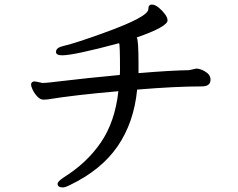

<svg xmlns="http://www.w3.org/2000/svg" viewBox="-20 -759 1040 840"><path d="M255 61Q232 61 232 45Q232 35 259 17Q360 -46 421.5 -136Q483 -226 498 -360Q303 -343 188 -324Q181 -323 170 -323Q156 -323 143 -337Q130 -351 123 -366Q116 -381 116 -389Q116 -401 130 -403Q134 -403 166 -396Q184 -396 265 -406Q346 -416 504 -431Q505 -436 505 -457Q505 -567 501 -570Q303 -517 252 -517Q225 -517 225 -532Q225 -551 258 -558Q313 -571 434 -615Q629 -685 629 -719Q629 -739 644 -739Q658 -739 674 -726Q690 -713 701.5 -697.5Q713 -682 713 -670Q713 -642 578 -595Q586 -588 586 -476V-439Q729 -451 807 -452L839 -459Q856 -459 878.5 -445.5Q901 -432 901 -410Q901 -381 863 -381Q748 -381 580 -367Q566 -223 494.5 -119Q423 -15 285 51Q265 61 255 61Z"/></svg>

Font: ToneOZ-Pinyin-WenKai-Medium
Style: Medium
Weight: 700
Designer: Fontworks Inc.
Foundry: ToneOZ
Version: Version 0.240331